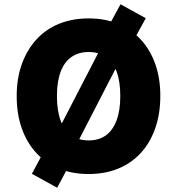

<svg xmlns="http://www.w3.org/2000/svg" viewBox="-20 -802 828 897"><path d="M394 11Q318 11 256.5 -14Q195 -39 150.5 -86.5Q106 -134 82 -201.5Q58 -269 58 -353Q58 -437 82.5 -504Q107 -571 151.5 -619Q196 -667 257.5 -691.5Q319 -716 394 -716Q470 -716 531 -691Q592 -666 636.5 -618.5Q681 -571 705 -504Q729 -437 729 -354Q729 -270 705 -202Q681 -134 637 -86.5Q593 -39 531.5 -14Q470 11 394 11ZM394 -146Q442 -146 474.5 -169.5Q507 -193 524.5 -239.5Q542 -286 542 -353Q542 -421 525 -467Q508 -513 475 -536Q442 -559 394 -559Q347 -559 313.5 -535.5Q280 -512 263 -466Q246 -420 246 -353Q246 -286 263 -239.5Q280 -193 313.5 -169.5Q347 -146 394 -146ZM247 75 129 10 198 -119 253 -195 452 -580 473 -653 543 -782 661 -717 591 -589 536 -512 338 -128 316 -54Z"/></svg>

Font: Nunito Sans 7pt SemiCondensed Black
Style: Regular
Weight: 900
Width: 4
Designer: Vernon Adams
Foundry: Vernon Adams
Version: Version 3.101;gftools[0.9.27]